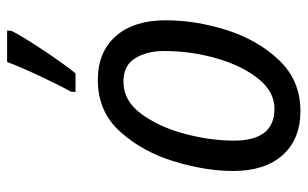

<svg xmlns="http://www.w3.org/2000/svg" viewBox="-178 -654 842 525"><g transform="rotate(-90 242.5 -392.0)"><path d="M201 9Q284 9 339.5 -49Q395 -107 422 -192Q449 -277 449 -359Q449 -447 405.5 -496Q362 -545 286 -545Q199 -545 144 -483.5Q89 -422 63 -336Q37 -250 37 -175Q37 -88 80.5 -39.5Q124 9 201 9ZM207 -62Q120 -62 120 -173Q120 -237 138.5 -307Q157 -377 193 -426Q229 -475 281 -475Q326 -475 345.5 -442.5Q365 -410 365 -365Q365 -290 345 -220.5Q325 -151 289.5 -106.5Q254 -62 207 -62ZM253 -606H304Q330 -638 368.5 -696Q407 -754 420 -781L421 -793H335Q322 -758 297 -704.5Q272 -651 254 -619Z"/></g></svg>

Font: Noto Sans UI SemiCondensed
Style: Italic
Weight: 400
Width: 4
Italic angle: -12°
Designer: Monotype Design Team
Foundry: Monotype Imaging Inc.
Version: Version 1.901